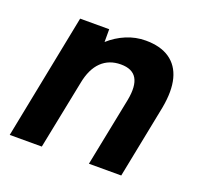

<svg xmlns="http://www.w3.org/2000/svg" viewBox="-95 -613 752 720"><g transform="rotate(20 280.5 -253.5)"><path d="M111 -500H227V-449Q257 -476 294 -491.5Q331 -507 371 -507Q430 -507 466.5 -482Q503 -457 515.5 -409.5Q528 -362 515 -292L457 0H328L383 -275Q394 -333 377 -362Q360 -391 314 -391Q267 -391 236.5 -361.5Q206 -332 195 -274L140 0H12Z"/></g></svg>

Font: Albert Sans
Style: Bold Italic
Weight: 700
Italic angle: -11.25°
Designer: Andreas Rasmussen
Foundry: a.Foundry
Version: Version 1.025